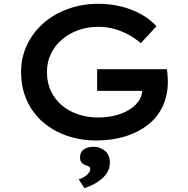

<svg xmlns="http://www.w3.org/2000/svg" viewBox="-20 -729 988 1010"><path d="M486 10Q404 10 332 -15Q260 -40 206 -86.5Q152 -133 121.5 -200Q91 -267 91 -351Q91 -427 122 -492.5Q153 -558 208 -606.5Q263 -655 337.5 -682Q412 -709 498 -709Q565 -709 624.5 -693Q684 -677 729.5 -650Q775 -623 803 -591L721 -502Q690 -528 655 -547Q620 -566 580.5 -577Q541 -588 497 -588Q440 -588 390.5 -570Q341 -552 304.5 -520Q268 -488 247.5 -445Q227 -402 227 -351Q227 -293 248.5 -248.5Q270 -204 307.5 -173Q345 -142 394 -126.5Q443 -111 496 -111Q545 -111 587.5 -122Q630 -133 661.5 -153Q693 -173 711 -199.5Q729 -226 728 -258L727 -276L746 -251H491V-365H858Q860 -352 861 -339.5Q862 -327 862.5 -317Q863 -307 863 -301Q863 -227 835.5 -169Q808 -111 757 -71.5Q706 -32 637.5 -11Q569 10 486 10ZM424 261 394 214Q408 211 422 202.5Q436 194 445.5 182.5Q455 171 455 160Q455 152 449.5 148Q444 144 433 141Q418 136 409.5 126.5Q401 117 401 98Q401 71 421 57Q441 43 472 43Q505 43 531.5 64Q558 85 558 127Q558 153 546 174.5Q534 196 514.5 212.5Q495 229 471.5 241Q448 253 424 261Z"/></svg>

Font: Lexend Giga Medium
Style: Regular
Weight: 500
Designer: Bonnie Shaver-Troup, Thomas Jockin
Foundry: Lexend
Version: Version 1.007